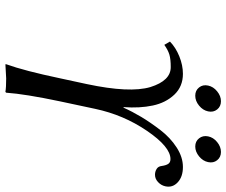

<svg xmlns="http://www.w3.org/2000/svg" viewBox="-84 -756 843 715"><g transform="rotate(90 337.5 -398.5)"><path d="M495.1 -718.3Q483.9 -732.4 487.8 -752Q491.7 -771.5 509 -785.6Q526.4 -799.8 545.9 -799.8Q565.4 -799.8 576.7 -785.6Q587.9 -771.5 583.7 -752Q579.6 -732.4 562.3 -718.3Q544.9 -704.1 525.6 -704.1Q506.3 -704.1 495.1 -718.3ZM305.7 -718.3Q294.4 -732.4 298.6 -752Q302.7 -771.5 320.1 -785.6Q337.4 -799.8 356.9 -799.8Q376.5 -799.8 387.7 -785.6Q398.9 -771.5 394.8 -752Q390.6 -732.4 373.3 -718.3Q356 -704.1 336.4 -704.1Q316.9 -704.1 305.7 -718.3ZM271.5 -200.2 293 -299.8Q327.1 -460 304.2 -537.1Q280.3 -613.3 229.5 -612.8Q200.7 -612.8 183.8 -607.9Q167 -603 147 -588.9L134.8 -609.9Q156.7 -631.3 189.9 -644.8Q223.1 -658.2 254.9 -658.2Q302.2 -658.2 332.5 -626.2Q362.8 -594.2 373 -545.9Q383.3 -497.6 378.9 -437H380.9Q395.5 -469.7 415.5 -503.2Q435.5 -536.6 464.1 -574Q492.7 -611.3 529.1 -634.8Q565.4 -658.2 601.8 -658.2Q638.2 -658.2 658.9 -638.9Q679.7 -619.6 673.8 -592.8Q670.4 -577.1 658.2 -565.7Q646 -554.2 630.9 -554.2Q619.1 -554.2 609.4 -560.1Q599.6 -565.9 598.1 -579.1Q595.7 -595.7 590.1 -603.8Q584.5 -611.8 572.3 -611.8Q526.9 -611.8 467.3 -524.4Q407.7 -437 385.3 -331.1L357.4 -200.2Q330.1 -70.8 325.2 0L322.3 2.9Q305.7 0 272 0L219.2 2.9V0Q243.7 -67.9 271.5 -200.2Z"/></g></svg>

Font: Linux Biolinum O
Style: Italic
Weight: 400
Italic angle: -12°
Designer: Philipp H. Poll
Foundry: Philipp H. Poll
Version: Version 1.1.3